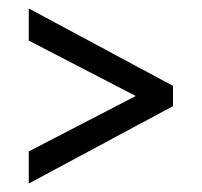

<svg xmlns="http://www.w3.org/2000/svg" viewBox="-20 -549 477 454"><path d="M48 -191 301 -322 48 -453V-529L389 -346V-298L48 -115Z"/></svg>

Font: Noto Sans Bengali ExtraCondensed
Style: Regular
Weight: 400
Width: 2
Designer: Jelle Bosma - Monotype Design Team
Foundry: Monotype Imaging Inc.
Version: Version 2.003; ttfautohint (v1.8.4.7-5d5b)